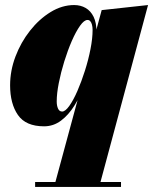

<svg xmlns="http://www.w3.org/2000/svg" viewBox="-20 -490 606 760"><path d="M194 250 312.5 -187.5Q319 -209.5 328.5 -225Q338 -240.5 343.5 -260.5L346 -315.5L382.5 -450L566 -470L372.5 250ZM119 250V230.5H459V250ZM154.5 10Q82 10 51 -34.8Q20 -79.5 20 -152.5Q20 -210 41.2 -266.2Q62.5 -322.5 98.8 -368.5Q135 -414.5 180.2 -442.2Q225.5 -470 273.5 -470Q299 -470 319 -458.5Q339 -447 350.5 -423.5Q362 -400 362 -363.5Q362 -347 357 -313.5Q352 -280 341.2 -237.8Q330.5 -195.5 314 -152.2Q297.5 -109 274.5 -72Q251.5 -35 221.5 -12.5Q191.5 10 154.5 10ZM226 -48.5Q238.5 -48.5 254.5 -71Q270.5 -93.5 286.5 -130.2Q302.5 -167 316.2 -210.2Q330 -253.5 338.2 -295.8Q346.5 -338 346.5 -371Q346.5 -383.5 344 -392.5Q341.5 -401.5 337.2 -406.2Q333 -411 326.5 -411Q313 -411 296.8 -388Q280.5 -365 264.2 -327.8Q248 -290.5 234.5 -247Q221 -203.5 212.8 -161.8Q204.5 -120 204.5 -88.5Q204.5 -71.5 209.8 -60Q215 -48.5 226 -48.5Z"/></svg>

Font: Bodoni Moda Black
Style: Italic
Weight: 900
Italic angle: -13°
Version: Version 2.005